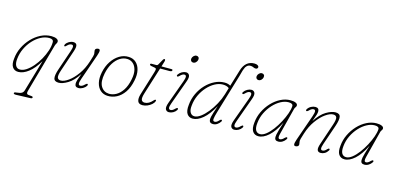

<svg xmlns="http://www.w3.org/2000/svg" viewBox="-81 -1246 4163 2018"><g transform="rotate(15 2000.0 -236.5)"><path d="M149.5 246Q122 247 122 234Q122 230 127 226.5Q132 223 146.5 222Q187.5 218 204 207.8Q220.5 197.5 226.5 176L327 -168Q275 -79.5 218 -36Q161 7.5 108 7.5Q66 7.5 44.8 -24.2Q23.5 -56 31.5 -117.5Q37 -180.5 65.2 -239.2Q93.5 -298 137.8 -344.8Q182 -391.5 236.8 -418.8Q291.5 -446 350 -446Q386 -446 406.8 -435.5Q427.5 -425 427.5 -407Q427.5 -395 420 -384Q412.5 -373 408 -358L259 175Q249 210.5 273.5 213L308 216.5Q325 217.5 325 227.5Q325 239.5 307.5 240.5ZM63.5 -124Q57.5 -75 72.8 -48Q88 -21 119 -21Q152.5 -21 188.5 -45Q224.5 -69 258.5 -108.8Q292.5 -148.5 319.5 -197Q346.5 -245.5 362.8 -295Q379 -344.5 379 -387.5Q379 -421.5 332.5 -421.5Q287 -421.5 242 -397.5Q197 -373.5 158.8 -332Q120.5 -290.5 95 -237Q69.5 -183.5 63.5 -124Z M846 -58.5Q855.5 -52.5 846.5 -39Q834 -19 810.8 -5.8Q787.5 7.5 764 7.5Q724 7.5 724 -31Q724 -45.5 730.2 -67.8Q736.5 -90 756.5 -143.5Q703.5 -61 646.2 -26.8Q589 7.5 548 7.5Q500.5 7.5 494 -26.5Q487.5 -60.5 511 -128L585.5 -347Q598 -383.5 596 -399.8Q594 -416 577.5 -416Q566 -416 555 -410.5Q544 -405 530 -391Q522.5 -383.5 517.8 -380.2Q513 -377 508 -379.5Q504 -382 504.2 -387.8Q504.5 -393.5 508 -399Q519 -418.5 542.2 -432Q565.5 -445.5 589 -445.5Q618 -445.5 626 -424.8Q634 -404 617.5 -354.5L539.5 -124Q519.5 -64.5 527.2 -42.5Q535 -20.5 564.5 -20.5Q599 -20.5 646 -54Q693 -87.5 737.8 -149Q782.5 -210.5 809.5 -295.5Q824 -341 828 -356.5Q832 -372 832 -380.5Q832 -389.5 829.2 -399.2Q826.5 -409 826.5 -420Q826.5 -432 837 -438.8Q847.5 -445.5 861.5 -445.5Q876.5 -445.5 878.5 -430Q880.5 -414.5 866 -372.5L769 -95Q755 -55 756.8 -38Q758.5 -21 776 -21Q786 -21 797.5 -27Q809 -33 825 -49Q839.5 -62.5 846 -58.5Z M1192.5 -445.5Q1241 -443.5 1272.5 -414.2Q1304 -385 1315.2 -335.5Q1326.5 -286 1313.5 -223Q1297.5 -142.5 1261.5 -90.5Q1225.5 -38.5 1177.8 -14.2Q1130 10 1078.5 7.5Q1033.5 5.5 1001.8 -22.2Q970 -50 957.8 -99.8Q945.5 -149.5 959.5 -217Q973.5 -285 1008 -337.5Q1042.5 -390 1090.5 -419Q1138.5 -448 1192.5 -445.5ZM1088.5 -17.5Q1127 -16 1166 -37.2Q1205 -58.5 1236 -105.2Q1267 -152 1281.5 -226Q1294 -287 1283.2 -330Q1272.5 -373 1245.8 -396.2Q1219 -419.5 1183.5 -420.5Q1142 -422.5 1103.2 -398.5Q1064.5 -374.5 1034.8 -327.2Q1005 -280 991 -212.5Q971.5 -117.5 1001.5 -68.8Q1031.5 -20 1088.5 -17.5Z M1486.5 -406.5 1441 -415Q1427 -418 1427 -427.5Q1427 -438 1442 -438H1493.5Q1505 -438 1510.5 -448L1545 -509.5Q1551.5 -521 1559.5 -521Q1568.5 -521 1568.5 -509.5Q1568.5 -505.5 1567 -498.8Q1565.5 -492 1562.5 -483.5L1548.5 -438H1658.5Q1670.5 -438 1670.5 -429Q1670.5 -413 1642.5 -413H1540.5L1448.5 -118.5Q1432 -65.5 1440.2 -44.8Q1448.5 -24 1476 -24Q1520.5 -24 1563.5 -73.5Q1573.5 -85 1581 -83.5Q1589 -81.5 1584.5 -68.5Q1578.5 -50 1558.8 -32.5Q1539 -15 1512.8 -3.8Q1486.5 7.5 1460 7.5Q1418.5 7.5 1408 -21.2Q1397.5 -50 1411.5 -96.5L1491.5 -357Q1499.5 -383 1499 -393.5Q1498.5 -404 1486.5 -406.5Z M1858.5 -563Q1844.5 -563 1836 -573.2Q1827.5 -583.5 1830 -599.5Q1833 -616 1846.2 -629Q1859.5 -642 1876 -642Q1891 -642 1899.2 -632Q1907.5 -622 1904.5 -605.5Q1902 -589.5 1889 -576.2Q1876 -563 1858.5 -563ZM1750 -92Q1735.5 -53.5 1738.2 -37Q1741 -20.5 1758.5 -20.5Q1768.5 -20.5 1780 -26.8Q1791.5 -33 1806 -48Q1820 -62 1827.5 -58Q1831.5 -55.5 1831.5 -49.5Q1831.5 -43.5 1827.5 -37.5Q1815.5 -18 1793 -5.5Q1770.5 7 1747.5 7Q1722 7 1710.8 -14.2Q1699.5 -35.5 1718.5 -88L1812 -345.5Q1826 -383 1824 -400.2Q1822 -417.5 1804 -417.5Q1783 -417.5 1756 -389Q1750 -383.5 1745 -380.2Q1740 -377 1735 -380Q1725 -385.5 1734.5 -399.5Q1748 -420 1771 -432.8Q1794 -445.5 1815 -445.5Q1841 -445.5 1851.8 -423.5Q1862.5 -401.5 1843.5 -351Z M2306 -40Q2294 -21 2273.2 -6.8Q2252.5 7.5 2227 7.5Q2185 7.5 2185 -35Q2185 -45.5 2188.8 -62Q2192.5 -78.5 2201.8 -108.2Q2211 -138 2228 -188.5Q2174.5 -90 2116.8 -41.2Q2059 7.5 2006 7.5Q1965.5 7.5 1944.2 -24Q1923 -55.5 1930.5 -121.5Q1936 -187.5 1963.5 -246.2Q1991 -305 2033.8 -349.8Q2076.5 -394.5 2128.5 -420.2Q2180.5 -446 2235 -446Q2256.5 -446 2272.2 -441.2Q2288 -436.5 2299 -429L2353 -607Q2387 -720.5 2485 -720.5Q2508 -720.5 2520.8 -712.5Q2533.5 -704.5 2533.5 -693.5Q2533.5 -686 2527.8 -679.2Q2522 -672.5 2511 -672.5Q2495.5 -672.5 2482.8 -679.5Q2470 -686.5 2450.5 -686.5Q2429 -686.5 2413.2 -672Q2397.5 -657.5 2391 -635.5Q2383 -616.5 2378.8 -598.8Q2374.5 -581 2367.5 -557L2238.5 -126.5Q2222 -72.5 2219.8 -46.8Q2217.5 -21 2238.5 -21Q2249 -21 2260.2 -27.5Q2271.5 -34 2285 -49.5Q2289 -54.5 2295 -58Q2301 -61.5 2305.5 -58.5Q2314.5 -53 2306 -40ZM1962 -123Q1956 -75 1971.8 -48Q1987.5 -21 2017.5 -21Q2048 -21 2084.2 -47.5Q2120.5 -74 2156.5 -118.5Q2192.5 -163 2222.2 -217.5Q2252 -272 2269 -328L2290.5 -400.5Q2265.5 -421 2222 -421Q2179 -421 2135.5 -397.2Q2092 -373.5 2054.8 -332.2Q2017.5 -291 1992.5 -237.2Q1967.5 -183.5 1962 -123Z M2570 -563Q2556 -563 2547.5 -573.2Q2539 -583.5 2541.5 -599.5Q2544.5 -616 2557.8 -629Q2571 -642 2587.5 -642Q2602.5 -642 2610.8 -632Q2619 -622 2616 -605.5Q2613.5 -589.5 2600.5 -576.2Q2587.5 -563 2570 -563ZM2461.5 -92Q2447 -53.5 2449.8 -37Q2452.5 -20.5 2470 -20.5Q2480 -20.5 2491.5 -26.8Q2503 -33 2517.5 -48Q2531.5 -62 2539 -58Q2543 -55.5 2543 -49.5Q2543 -43.5 2539 -37.5Q2527 -18 2504.5 -5.5Q2482 7 2459 7Q2433.5 7 2422.2 -14.2Q2411 -35.5 2430 -88L2523.5 -345.5Q2537.5 -383 2535.5 -400.2Q2533.5 -417.5 2515.5 -417.5Q2494.5 -417.5 2467.5 -389Q2461.5 -383.5 2456.5 -380.2Q2451.5 -377 2446.5 -380Q2436.5 -385.5 2446 -399.5Q2459.5 -420 2482.5 -432.8Q2505.5 -445.5 2526.5 -445.5Q2552.5 -445.5 2563.2 -423.5Q2574 -401.5 2555 -351Z M2936 -77Q2928 -47 2931.2 -34Q2934.5 -21 2949 -21Q2969.5 -21 2995 -48.5Q3009.5 -63 3017.5 -58.5Q3026.5 -52.5 3017 -38.5Q3004.5 -19 2983.5 -5.8Q2962.5 7.5 2937.5 7.5Q2897.5 7.5 2897.5 -31Q2897.5 -42.5 2900.5 -59.2Q2903.5 -76 2913 -108.8Q2922.5 -141.5 2941 -200Q2889 -95.5 2831.5 -44Q2774 7.5 2720.5 7.5Q2679.5 7.5 2658.2 -24Q2637 -55.5 2644.5 -120.5Q2650 -184 2678 -242.2Q2706 -300.5 2749.2 -346.5Q2792.5 -392.5 2845 -419Q2897.5 -445.5 2952 -445.5Q2986.5 -445.5 3007.8 -436.2Q3029 -427 3029.5 -410Q3029.5 -398.5 3021.5 -388.8Q3013.5 -379 3010.5 -367.5ZM2676 -126Q2669.5 -71 2685 -44.8Q2700.5 -18.5 2732 -18.5Q2762.5 -18.5 2796.8 -45.5Q2831 -72.5 2863.8 -116Q2896.5 -159.5 2923.2 -210Q2950 -260.5 2966.8 -308Q2983.5 -355.5 2985 -389.5Q2986 -420 2937.5 -420Q2895.5 -420 2852 -396.2Q2808.5 -372.5 2770.8 -331.2Q2733 -290 2707.5 -237.2Q2682 -184.5 2676 -126Z M3140 -379.5Q3135.5 -382 3135.8 -388Q3136 -394 3140 -400Q3153.5 -421 3176.5 -433.2Q3199.5 -445.5 3222.5 -445.5Q3262.5 -445.5 3262.5 -407Q3262.5 -392.5 3256.2 -370.2Q3250 -348 3229.5 -294Q3283 -376.5 3341 -411Q3399 -445.5 3441 -445.5Q3488.5 -445.5 3494.8 -411.5Q3501 -377.5 3478 -310L3403 -91Q3390.5 -54.5 3392.5 -38.2Q3394.5 -22 3411.5 -22Q3421 -22 3431.8 -27.5Q3442.5 -33 3457.5 -49.5Q3470.5 -62.5 3477 -58.5Q3486 -53 3478 -40Q3463.5 -16.5 3442.8 -4.5Q3422 7.5 3399.5 7.5Q3371 7.5 3362.8 -13.2Q3354.5 -34 3371.5 -83.5L3449 -314Q3469 -373.5 3461.5 -395.5Q3454 -417.5 3424 -417.5Q3389 -417.5 3341.5 -384.2Q3294 -351 3249 -289.2Q3204 -227.5 3177 -142.5Q3162.5 -97 3158.5 -81.5Q3154.5 -66 3154.5 -58Q3154.5 -48.5 3157.2 -38.8Q3160 -29 3160 -18Q3160 -6 3149.2 0.8Q3138.5 7.5 3124.5 7.5Q3109.5 7.5 3107.8 -8Q3106 -23.5 3120.5 -65.5L3217.5 -343Q3231.5 -383.5 3229.8 -400.2Q3228 -417 3210.5 -417Q3188.5 -417 3162.5 -389.5Q3148 -375.5 3140 -379.5Z M3873 -77Q3865 -47 3868.2 -34Q3871.5 -21 3886 -21Q3906.5 -21 3932 -48.5Q3946.5 -63 3954.5 -58.5Q3963.5 -52.5 3954 -38.5Q3941.5 -19 3920.5 -5.8Q3899.5 7.5 3874.5 7.5Q3834.5 7.5 3834.5 -31Q3834.5 -42.5 3837.5 -59.2Q3840.5 -76 3850 -108.8Q3859.5 -141.5 3878 -200Q3826 -95.5 3768.5 -44Q3711 7.5 3657.5 7.5Q3616.5 7.5 3595.2 -24Q3574 -55.5 3581.5 -120.5Q3587 -184 3615 -242.2Q3643 -300.5 3686.2 -346.5Q3729.5 -392.5 3782 -419Q3834.5 -445.5 3889 -445.5Q3923.5 -445.5 3944.8 -436.2Q3966 -427 3966.5 -410Q3966.5 -398.5 3958.5 -388.8Q3950.5 -379 3947.5 -367.5ZM3613 -126Q3606.5 -71 3622 -44.8Q3637.5 -18.5 3669 -18.5Q3699.5 -18.5 3733.8 -45.5Q3768 -72.5 3800.8 -116Q3833.5 -159.5 3860.2 -210Q3887 -260.5 3903.8 -308Q3920.5 -355.5 3922 -389.5Q3923 -420 3874.5 -420Q3832.5 -420 3789 -396.2Q3745.5 -372.5 3707.8 -331.2Q3670 -290 3644.5 -237.2Q3619 -184.5 3613 -126Z"/></g></svg>

Font: Fraunces 72pt S100 Thin
Style: Italic
Weight: 100
Italic angle: -16°
Version: Version 1.000; ttfautohint (v1.8.3)